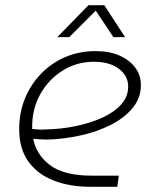

<svg xmlns="http://www.w3.org/2000/svg" viewBox="-20 -720 602 740"><path d="M331 0Q248 0 186 -24.5Q124 -49 89 -98Q54 -147 54 -222Q54 -286 76 -340Q98 -394 138 -435.5Q178 -477 231.5 -500Q285 -523 348 -523Q403 -523 441.5 -505.5Q480 -488 501.5 -459Q523 -430 523 -392Q523 -342 491 -303.5Q459 -265 406.5 -238.5Q354 -212 290.5 -198Q227 -184 163 -182Q149 -182 135 -183Q121 -184 108 -185Q120 -123 173.5 -83Q227 -43 334 -43H438L432 0ZM104 -223Q115 -222 127.5 -221Q140 -220 152 -221Q214 -222 272 -234Q330 -246 375.5 -267Q421 -288 447.5 -318Q474 -348 474 -386Q474 -428 438 -455Q402 -482 342 -482Q276 -482 221.5 -448Q167 -414 135 -356.5Q103 -299 104 -227Q104 -226 104 -225.5Q104 -225 104 -223ZM201 -577 321 -700H382L462 -577H417L349 -679L247 -577Z"/></svg>

Font: MuseoModerno ExtraLight
Style: Italic
Weight: 250
Italic angle: -9°
Designer: Pablo Cosgaya, Héctor Gatti, Marcela Romero, and the Authors of The MuseoModerno Project.
Foundry: Omnibus-Type Team
Version: Version 1.003